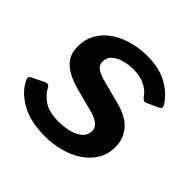

<svg xmlns="http://www.w3.org/2000/svg" viewBox="-146 -673 816 816"><g transform="rotate(45 262.0 -265.0)"><path d="M231 10Q139 10 81.5 -24Q24 -58 4 -105Q-3 -119 9 -125L66 -153Q74 -157 80.5 -156Q87 -155 92 -146Q108 -116 139 -95.5Q170 -75 228 -75Q243 -75 265 -78Q287 -81 307.5 -89Q328 -97 342 -111.5Q356 -126 356 -149Q356 -167 340 -181Q324 -195 285 -205L186 -231Q120 -249 89 -279.5Q58 -310 58 -357Q58 -417 91.5 -457.5Q125 -498 179.5 -519Q234 -540 296 -540Q371 -540 420.5 -511Q470 -482 494 -440Q497 -435 496.5 -430Q496 -425 489 -421L433 -395Q426 -392 421.5 -394Q417 -396 409 -405Q394 -428 365 -443Q336 -458 293 -458Q267 -458 240.5 -451Q214 -444 196 -428.5Q178 -413 178 -388Q178 -372 189 -360.5Q200 -349 233 -338L347 -308Q414 -291 444 -254.5Q474 -218 474 -171Q474 -125 452.5 -91Q431 -57 396 -34.5Q361 -12 317.5 -1Q274 10 231 10Z"/></g></svg>

Font: Libre Franklin SemiBold
Style: Italic
Weight: 600
Italic angle: -8°
Designer: Pablo Impallari, Rodrigo Fuenzalida, Nhung Nguyen
Foundry: Impallari Type
Version: Version 3.000